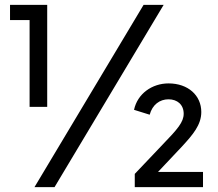

<svg xmlns="http://www.w3.org/2000/svg" viewBox="-20 -765 892 785"><path d="M173 -328V-745H21V-683H101V-328ZM203 0 649 -745H567L121 0ZM810 0V-62H626L725 -167C768 -214 803 -254 803 -307C803 -375 749 -424 669 -424C602 -424 542 -382 528 -316L592 -296C603 -337 633 -359 669 -359C705 -359 731 -337 731 -300C731 -266 706 -237 645 -174L531 -54V0Z"/></svg>

Font: Plus Jakarta Sans
Style: Regular
Weight: 400
Designer: Gumpita Rahayu
Foundry: Tokotype
Version: Version 2.071;gftools[0.9.30]